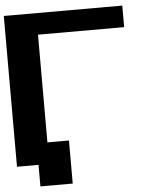

<svg xmlns="http://www.w3.org/2000/svg" viewBox="-64 -930 939 1110"><g transform="rotate(-5 406.0 -375.0)"><path d="M125 125H312.5V-125H187.5V-750H687.5V-875H0V0H125Z"/></g></svg>

Font: Faithful 32x
Style: Semibold
Weight: 400
Foundry: Faithful Resource Pack
Version: Version 1.0; January 27, 2023